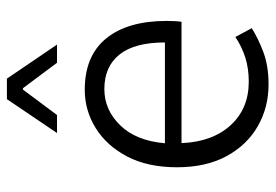

<svg xmlns="http://www.w3.org/2000/svg" viewBox="-136 -614 764 531"><g transform="rotate(-90 245.5 -349.0)"><path d="M276.9 12.2Q213.4 12.2 161.4 -17.6Q109.4 -47.4 78.6 -104Q47.9 -160.6 47.9 -241.2Q47.9 -321.8 77.6 -378.7Q107.4 -435.5 156.2 -465.8Q205.1 -496.1 262.2 -496.1Q356 -496.1 404.3 -436.8Q452.6 -377.4 452.6 -270Q452.6 -258.8 452.1 -248.3Q451.7 -237.8 450.2 -228.5H114.7Q118.2 -143.1 164.1 -92.8Q210 -42.5 284.7 -42.5Q320.8 -42.5 351.1 -52Q381.3 -61.5 408.2 -79.6L432.6 -34.2Q402.8 -15.6 365.2 -1.7Q327.6 12.2 276.9 12.2ZM114.3 -274.4H393.1Q393.1 -358.4 359.6 -400.1Q326.2 -441.9 264.2 -441.9Q206.5 -441.9 163.8 -397.9Q121.1 -354 114.3 -274.4ZM142.6 -572.8 236.3 -711.4H293L387.2 -572.8H336.9L266.6 -667H262.7L192.4 -572.8Z"/></g></svg>

Font: Varta Light Light
Style: Regular
Weight: 300
Version: Version 1.004